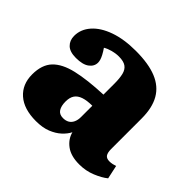

<svg xmlns="http://www.w3.org/2000/svg" viewBox="-132 -691 866 866"><g transform="rotate(45 301.0 -257.5)"><path d="M189 14Q112 14 70 -23Q28 -60 28 -123Q28 -185 60 -218.5Q92 -252 156.5 -267Q221 -282 320 -286V-356Q320 -390 314.5 -412.5Q309 -435 293.5 -446Q278 -457 248 -457Q228 -457 207.5 -451.5Q187 -446 172 -437Q183 -421 189.5 -408.5Q196 -396 198.5 -387Q201 -378 201 -371Q201 -347 179.5 -331Q158 -315 115 -315Q76 -315 57.5 -333Q39 -351 39 -380Q39 -422 69 -456Q99 -490 154 -509.5Q209 -529 284 -529Q365 -529 416.5 -508Q468 -487 493 -443.5Q518 -400 518 -332V-137Q518 -114 525.5 -103Q533 -92 552 -92Q562 -92 571 -94Q580 -96 588 -99L602 -34Q580 -16 543.5 -1Q507 14 465 14Q412 14 381 -9Q350 -32 341 -67Q331 -47 311 -28.5Q291 -10 261 2Q231 14 189 14ZM266 -82Q283 -82 295 -89Q307 -96 313.5 -110Q320 -124 320 -143V-215Q286 -215 264 -207.5Q242 -200 231.5 -184.5Q221 -169 221 -143Q221 -115 231.5 -98.5Q242 -82 266 -82Z"/></g></svg>

Font: Literata 18pt ExtraBold
Style: Regular
Weight: 800
Designer: Latin by Veronika Burian and Jose Scaglione. Greek by Irene Vlachou. Cyrillic by Vera Evstafieva.
Foundry: TypeTogether
Version: Version 3.103;gftools[0.9.29]